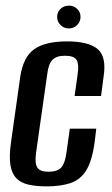

<svg xmlns="http://www.w3.org/2000/svg" viewBox="-20 -651 399 682"><path d="M146 11Q109 11 82 5Q55 -1 38.5 -17.5Q22 -34 17 -64.5Q12 -95 19 -145L52 -379Q63 -450 102.5 -477Q142 -504 218 -504Q294 -504 326.5 -477Q359 -450 348 -379L339 -310H245L256 -389Q261 -423 252 -438Q243 -453 211 -453Q180 -453 166 -438Q152 -423 148 -389L108 -108Q103 -71 112.5 -56Q122 -41 152 -41Q184 -41 197.5 -56Q211 -71 216 -108L228 -194H322L316 -145Q307 -79 286 -45.5Q265 -12 230 -0.5Q195 11 146 11ZM225 -550Q207 -550 195 -562Q183 -574 183 -591Q183 -608 195 -619.5Q207 -631 225 -631Q242 -631 254 -619.5Q266 -608 266 -591Q266 -574 254 -562Q242 -550 225 -550Z"/></svg>

Font: Alumni Sans Thin SemiBold
Style: Italic
Weight: 600
Italic angle: -8°
Version: Version 1.016